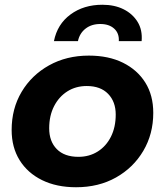

<svg xmlns="http://www.w3.org/2000/svg" viewBox="-20 -780 694 808"><path d="M300 8Q218 8 157 -22Q96 -52 62.5 -106Q29 -160 29 -233Q29 -323 71 -393.5Q113 -464 186.5 -505Q260 -546 354 -546Q437 -546 497.5 -516Q558 -486 591.5 -432.5Q625 -379 625 -305Q625 -216 583 -145Q541 -74 468 -33Q395 8 300 8ZM310 -120Q356 -120 391.5 -142.5Q427 -165 447 -205Q467 -245 467 -298Q467 -352 435 -385Q403 -418 345 -418Q299 -418 263.5 -395.5Q228 -373 207.5 -333Q187 -293 187 -240Q187 -185 219 -152.5Q251 -120 310 -120ZM207 -607Q221 -678 276.5 -719Q332 -760 411 -760Q462 -760 500 -741Q538 -722 559 -688Q580 -654 576 -607H480Q482 -640 460.5 -659.5Q439 -679 402 -679Q365 -679 340 -659.5Q315 -640 308 -607Z"/></svg>

Font: MOST Montserrat
Style: Bold Italic
Weight: 700
Italic angle: -11.3°
Designer: Julieta Ulanovsky
Foundry: Julieta Ulanovsky
Version: Version 8.000;March 11, 2024;FontCreator 15.0.0.2926 64-bit